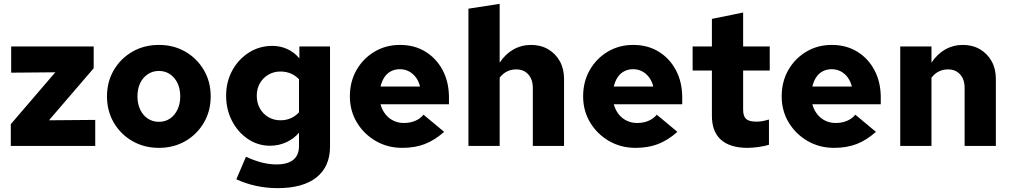

<svg xmlns="http://www.w3.org/2000/svg" viewBox="-20 -757 5245 996"><path d="M36 0V-113L267 -382L38 -380V-516H466V-403L234 -133L474 -135V0Z M804 10Q728 10 667 -25Q606 -60 570.5 -120.5Q535 -181 535 -257Q535 -333 570.5 -393.5Q606 -454 667 -489Q728 -524 804 -524Q881 -524 941.5 -489Q1002 -454 1037.5 -393.5Q1073 -333 1073 -257Q1073 -181 1037.5 -120.5Q1002 -60 941.5 -25Q881 10 804 10ZM804 -125Q837 -125 862 -142Q887 -159 901 -189Q915 -219 915 -257Q915 -296 901 -325.5Q887 -355 862 -372Q837 -389 804 -389Q772 -389 746.5 -372Q721 -355 707 -325.5Q693 -296 693 -257Q693 -219 707 -189Q721 -159 746.5 -142Q772 -125 804 -125Z M1420 219Q1362 219 1307.5 207Q1253 195 1206 173L1256 56Q1299 76 1338 86Q1377 96 1414 96Q1472 96 1501.5 72Q1531 48 1531 1V-69Q1506 -38 1466 -19.5Q1426 -1 1381 -1Q1318 -1 1266 -36Q1214 -71 1183.5 -130Q1153 -189 1153 -261Q1153 -333 1185 -391.5Q1217 -450 1271.5 -484.5Q1326 -519 1393 -519Q1434 -519 1470.5 -502.5Q1507 -486 1533 -454V-516H1692V3Q1692 107 1622 163Q1552 219 1420 219ZM1435 -133Q1464 -133 1488 -143.5Q1512 -154 1531 -174V-346Q1512 -366 1487.5 -376Q1463 -386 1435 -386Q1400 -386 1372 -369.5Q1344 -353 1328 -325Q1312 -297 1312 -260Q1312 -224 1328 -195Q1344 -166 1372 -149.5Q1400 -133 1435 -133Z M2067 10Q1991 10 1929.5 -25.5Q1868 -61 1831.5 -121.5Q1795 -182 1795 -257Q1795 -333 1829 -393Q1863 -453 1922 -488.5Q1981 -524 2055 -524Q2130 -524 2187 -489Q2244 -454 2276.5 -392.5Q2309 -331 2309 -251V-216H1954Q1962 -187 1979 -165Q1996 -143 2021 -131Q2046 -119 2075 -119Q2107 -119 2133.5 -130Q2160 -141 2177 -162L2284 -73Q2234 -29 2183 -9.5Q2132 10 2067 10ZM1954 -308H2159Q2152 -336 2137 -356Q2122 -376 2101 -387Q2080 -398 2054 -398Q2029 -398 2008.5 -387.5Q1988 -377 1974.5 -357Q1961 -337 1954 -308Z M2410 0V-712L2572 -737V-432Q2602 -477 2643.5 -500.5Q2685 -524 2735 -524Q2785 -524 2823.5 -501.5Q2862 -479 2884 -439.5Q2906 -400 2906 -348V0H2744V-301Q2744 -345 2720.5 -371Q2697 -397 2658 -397Q2632 -397 2610.5 -386.5Q2589 -376 2572 -354V0Z M3277 10Q3201 10 3139.5 -25.5Q3078 -61 3041.5 -121.5Q3005 -182 3005 -257Q3005 -333 3039 -393Q3073 -453 3132 -488.5Q3191 -524 3265 -524Q3340 -524 3397 -489Q3454 -454 3486.5 -392.5Q3519 -331 3519 -251V-216H3164Q3172 -187 3189 -165Q3206 -143 3231 -131Q3256 -119 3285 -119Q3317 -119 3343.5 -130Q3370 -141 3387 -162L3494 -73Q3444 -29 3393 -9.5Q3342 10 3277 10ZM3164 -308H3369Q3362 -336 3347 -356Q3332 -376 3311 -387Q3290 -398 3264 -398Q3239 -398 3218.5 -387.5Q3198 -377 3184.5 -357Q3171 -337 3164 -308Z M3858 10Q3767 10 3720 -32Q3673 -74 3673 -156V-391H3573V-516H3673V-659L3835 -692V-516H3973V-391H3835V-188Q3835 -154 3850.5 -140Q3866 -126 3903 -126Q3917 -126 3931 -128Q3945 -130 3969 -137V-6Q3947 1 3915 5.5Q3883 10 3858 10Z M4307 10Q4231 10 4169.5 -25.5Q4108 -61 4071.5 -121.5Q4035 -182 4035 -257Q4035 -333 4069 -393Q4103 -453 4162 -488.5Q4221 -524 4295 -524Q4370 -524 4427 -489Q4484 -454 4516.5 -392.5Q4549 -331 4549 -251V-216H4194Q4202 -187 4219 -165Q4236 -143 4261 -131Q4286 -119 4315 -119Q4347 -119 4373.5 -130Q4400 -141 4417 -162L4524 -73Q4474 -29 4423 -9.5Q4372 10 4307 10ZM4194 -308H4399Q4392 -336 4377 -356Q4362 -376 4341 -387Q4320 -398 4294 -398Q4269 -398 4248.5 -387.5Q4228 -377 4214.5 -357Q4201 -337 4194 -308Z M4650 0V-516H4812V-432Q4842 -477 4883.5 -500.5Q4925 -524 4975 -524Q5025 -524 5063.5 -501.5Q5102 -479 5124 -439.5Q5146 -400 5146 -348V0H4984V-301Q4984 -345 4960.5 -371Q4937 -397 4898 -397Q4872 -397 4850.5 -386.5Q4829 -376 4812 -354V0Z"/></svg>

Font: Red Hat Text
Style: Bold
Weight: 700
Designer: Pentagram, MCKL
Foundry: MCKL
Version: Version 1.030